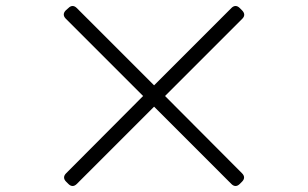

<svg xmlns="http://www.w3.org/2000/svg" viewBox="-20 -692 1040 648"><path d="M203 -79 211 -71C220 -62 230 -62 239 -71L500 -332L761 -71C770 -62 780 -62 789 -71L797 -79C806 -88 806 -98 797 -107L537 -368L798 -629C807 -638 806 -648 797 -657L789 -665C780 -674 770 -674 761 -665L500 -404L239 -665C230 -674 220 -674 211 -665L202 -657C193 -648 193 -638 202 -629L463 -368L203 -107C194 -98 194 -88 203 -79Z"/></svg>

Font: 寒蝉锦书宋 Text
Style: Regular
Weight: 400
Designer: 寒蝉锦书宋{Warren} 思源宋体{Ryoko NISHIZUKA 西塚涼子 (kana & ideographs); Frank Grießhammer (Latin, Greek & Cyrillic); Wenlong ZHANG 
Foundry: Adobe & ChillType
Version: Version 2.000;Glyphs 3.1.1 (3135)